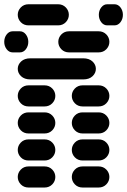

<svg xmlns="http://www.w3.org/2000/svg" viewBox="-44 -881 589 888"><path d="M87.9 -13.7H162.1Q183.6 -13.7 197.8 -28.3Q211.9 -43 211.9 -62.5Q211.9 -82 197.8 -96.7Q183.6 -111.3 162.1 -111.3H87.9Q66.4 -111.3 52.2 -96.7Q38.1 -82 38.1 -62.5Q38.1 -43 52.2 -28.3Q66.4 -13.7 87.9 -13.7ZM337.9 -13.7H412.1Q433.6 -13.7 447.8 -28.3Q461.9 -43 461.9 -62.5Q461.9 -82 447.8 -96.7Q433.6 -111.3 412.1 -111.3H337.9Q316.4 -111.3 302.2 -96.7Q288.1 -82 288.1 -62.5Q288.1 -43 302.2 -28.3Q316.4 -13.7 337.9 -13.7ZM87.9 -138.7H162.1Q183.6 -138.7 197.8 -153.3Q211.9 -168 211.9 -187.5Q211.9 -207 197.8 -221.7Q183.6 -236.3 162.1 -236.3H87.9Q66.4 -236.3 52.2 -221.7Q38.1 -207 38.1 -187.5Q38.1 -168 52.2 -153.3Q66.4 -138.7 87.9 -138.7ZM337.9 -138.7H412.1Q433.6 -138.7 447.8 -153.3Q461.9 -168 461.9 -187.5Q461.9 -207 447.8 -221.7Q433.6 -236.3 412.1 -236.3H337.9Q316.4 -236.3 302.2 -221.7Q288.1 -207 288.1 -187.5Q288.1 -168 302.2 -153.3Q316.4 -138.7 337.9 -138.7ZM87.9 -263.7H162.1Q183.6 -263.7 197.8 -278.3Q211.9 -293 211.9 -312.5Q211.9 -332 197.8 -346.7Q183.6 -361.3 162.1 -361.3H87.9Q66.4 -361.3 52.2 -346.7Q38.1 -332 38.1 -312.5Q38.1 -293 52.2 -278.3Q66.4 -263.7 87.9 -263.7ZM337.9 -263.7H412.1Q433.6 -263.7 447.8 -278.3Q461.9 -293 461.9 -312.5Q461.9 -332 447.8 -346.7Q433.6 -361.3 412.1 -361.3H337.9Q316.4 -361.3 302.2 -346.7Q288.1 -332 288.1 -312.5Q288.1 -293 302.2 -278.3Q316.4 -263.7 337.9 -263.7ZM87.9 -388.7H162.1Q183.6 -388.7 197.8 -403.3Q211.9 -418 211.9 -437.5Q211.9 -457 197.8 -471.7Q183.6 -486.3 162.1 -486.3H87.9Q66.4 -486.3 52.2 -471.7Q38.1 -457 38.1 -437.5Q38.1 -418 52.2 -403.3Q66.4 -388.7 87.9 -388.7ZM337.9 -388.7H412.1Q433.6 -388.7 447.8 -403.3Q461.9 -418 461.9 -437.5Q461.9 -457 447.8 -471.7Q433.6 -486.3 412.1 -486.3H337.9Q316.4 -486.3 302.2 -471.7Q288.1 -457 288.1 -437.5Q288.1 -418 302.2 -403.3Q316.4 -388.7 337.9 -388.7ZM96.7 -513.7H340.8Q368.2 -513.7 383.8 -528.3Q399.4 -543 399.4 -562.5Q399.4 -582 383.8 -596.7Q368.2 -611.3 340.8 -611.3H96.7Q69.3 -611.3 53.7 -596.7Q38.1 -582 38.1 -562.5Q38.1 -543 53.7 -528.3Q69.3 -513.7 96.7 -513.7ZM14.6 -638.7H47.9Q64.5 -638.7 75.7 -653.3Q86.9 -668 86.9 -687.5Q86.9 -707 75.7 -721.7Q64.5 -736.3 47.9 -736.3H14.6Q-2 -736.3 -13.2 -721.7Q-24.4 -707 -24.4 -687.5Q-24.4 -668 -13.2 -653.3Q-2 -638.7 14.6 -638.7ZM275.4 -638.7H412.1Q433.6 -638.7 447.8 -653.3Q461.9 -668 461.9 -687.5Q461.9 -707 447.8 -721.7Q433.6 -736.3 412.1 -736.3H275.4Q253.9 -736.3 239.7 -721.7Q225.6 -707 225.6 -687.5Q225.6 -668 239.7 -653.3Q253.9 -638.7 275.4 -638.7ZM87.9 -763.7H224.6Q246.1 -763.7 260.3 -778.3Q274.4 -793 274.4 -812.5Q274.4 -832 260.3 -846.7Q246.1 -861.3 224.6 -861.3H87.9Q66.4 -861.3 52.2 -846.7Q38.1 -832 38.1 -812.5Q38.1 -793 52.2 -778.3Q66.4 -763.7 87.9 -763.7ZM452.1 -763.7H485.4Q502 -763.7 513.2 -778.3Q524.4 -793 524.4 -812.5Q524.4 -832 513.2 -846.7Q502 -861.3 485.4 -861.3H452.1Q435.5 -861.3 424.3 -846.7Q413.1 -832 413.1 -812.5Q413.1 -793 424.3 -778.3Q435.5 -763.7 452.1 -763.7Z"/></svg>

Font: Workbench
Style: Regular
Weight: 400
Designer: Jens Kutilek
Foundry: Jens Kutilek
Version: Version 2.001